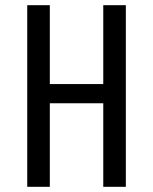

<svg xmlns="http://www.w3.org/2000/svg" viewBox="-20 -720 590 740"><path d="M378 0V-322H172V0H85V-700H172V-396H378V-700H465V0Z"/></svg>

Font: Share
Style: Regular
Weight: 400
Designer: Ralph du Carrois
Version: Version 1.002